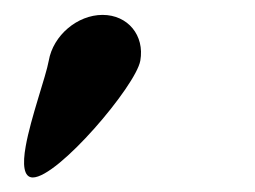

<svg xmlns="http://www.w3.org/2000/svg" viewBox="-20 -124 349 263"><path d="M46.8 -40.9C42.9 -19.1 22.1 37.3 15.2 76.4C10.8 100.9 12.2 119.1 24.9 119.1C59.5 119.1 166.1 -6.4 172.2 -40.9C178.3 -75.5 155.1 -103.6 120.5 -103.6C86 -103.6 52.8 -75.5 46.8 -40.9Z"/></svg>

Font: TudorRose
Style: Oblique
Weight: 500
Italic angle: 10°
Version: Version 001.000